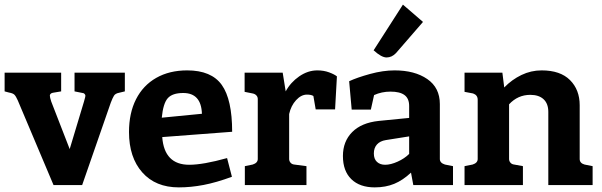

<svg xmlns="http://www.w3.org/2000/svg" viewBox="-39 -802 2609 832"><path d="M502 -487V-406L477 -400Q461 -397 455 -387.5Q449 -378 441 -357L317 0H193L38 -367Q30 -385 23.5 -391.5Q17 -398 0 -401L-19 -406V-487H226V-406L190 -400Q184 -399 180.5 -395.5Q177 -392 177 -388Q177 -380 183 -362L263 -156L325 -362Q326 -368 328.5 -375Q331 -382 331 -388Q331 -391 327.5 -395Q324 -399 319 -399L284 -406V-487Z M945 -117 966 -36Q898 -11 843 -0.5Q788 10 736 10Q635 10 577.5 -55Q520 -120 520 -230Q520 -312 550.5 -372Q581 -432 638 -464.5Q695 -497 772 -497Q877 -497 922 -434Q967 -371 967 -231L664 -208Q673 -88 781 -88Q841 -88 945 -117ZM662 -292 836 -309Q833 -399 755 -399Q708 -399 688 -376.5Q668 -354 662 -292Z M1421 -471 1413 -328H1329L1319 -386Q1310 -392 1291 -392Q1266 -392 1244 -368Q1222 -344 1214 -308V-113Q1214 -104 1220 -97Q1226 -90 1236 -89L1289 -82V0H1022V-82L1056 -89Q1078 -96 1078 -113V-373Q1078 -382 1072 -388.5Q1066 -395 1056 -397L1021 -404V-487H1186L1199 -406Q1220 -445 1257.5 -471Q1295 -497 1336 -497Q1364 -497 1387 -488.5Q1410 -480 1421 -471Z M1924 -82V0H1752L1742 -54Q1707 -21 1669.5 -5.5Q1632 10 1585 10Q1520 10 1483.5 -25.5Q1447 -61 1447 -126Q1447 -189 1487 -229.5Q1527 -270 1602 -278L1734 -291V-343Q1734 -375 1714 -390Q1694 -405 1653 -405Q1615 -405 1582 -390L1568 -327H1485L1474 -450Q1508 -466 1564.5 -481.5Q1621 -497 1671 -497Q1758 -497 1812.5 -459.5Q1867 -422 1867 -351V-113Q1867 -96 1889 -89ZM1630 -88Q1654 -88 1684 -101.5Q1714 -115 1734 -135V-211L1633 -195Q1608 -191 1594.5 -176Q1581 -161 1581 -137Q1581 -113 1594.5 -100.5Q1608 -88 1630 -88ZM1580 -584 1707 -782 1794 -707 1677 -572Q1659 -553 1636 -553Q1614 -553 1580 -584Z M2529 -82V0H2337V-317Q2337 -353 2316.5 -372Q2296 -391 2259 -391Q2205 -391 2167 -350V-113Q2167 -104 2173 -97Q2179 -90 2189 -89L2227 -82V0H1974V-82L2009 -89Q2031 -96 2031 -113V-370Q2031 -390 2011 -397L1974 -404V-487H2138L2146 -423Q2179 -457 2220.5 -477Q2262 -497 2308 -497Q2389 -497 2431 -455Q2473 -413 2473 -346V-113Q2473 -95 2494 -89Z"/></svg>

Font: Enriqueta
Style: Bold
Weight: 700
Designer: Viviana Monsalve, Gustavo Ibarra
Foundry: 72Puntos
Version: Version 2.000